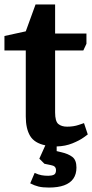

<svg xmlns="http://www.w3.org/2000/svg" viewBox="-25 -650 416 864"><path d="M195 194Q167 194 148.5 189.5Q130 185 111 175L131 128Q148 136 162 138.5Q176 141 192 141Q207 141 217 136.5Q227 132 227 116Q227 106 221.5 100.5Q216 95 204 93L175 87L152 64L179 4Q130 -6 110.5 -38.5Q91 -71 91 -126V-423H-5V-488L91 -509L135 -630H223V-499H364V-453L350 -423H223V-144Q223 -104 237.5 -92Q252 -80 277 -80Q306 -80 329.5 -88Q353 -96 353 -96L370 -45Q370 -45 351.5 -31.5Q333 -18 301 -5Q269 8 230 9V30L251 35Q282 42 300.5 56Q319 70 319 104Q319 134 305 154Q291 174 263.5 184Q236 194 195 194Z"/></svg>

Font: Faustina VF Beta
Style: Regular
Weight: 400
Designer: Alfonso Garcia
Foundry: Omnibus-Type
Version: Version 1.006